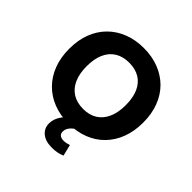

<svg xmlns="http://www.w3.org/2000/svg" viewBox="-231 -908 1307 1307"><g transform="rotate(45 422.5 -254.5)"><path d="M422 11Q343 11 277.5 -14.5Q212 -40 164.5 -88Q117 -136 91.5 -203Q66 -270 66 -353Q66 -437 91.5 -503.5Q117 -570 164.5 -617.5Q212 -665 277.5 -690.5Q343 -716 422 -716Q502 -716 567.5 -690.5Q633 -665 680 -618Q727 -571 752.5 -504Q778 -437 778 -354Q778 -270 752.5 -203Q727 -136 680 -88Q633 -40 567.5 -14.5Q502 11 422 11ZM423 -130Q482 -130 523.5 -156Q565 -182 587.5 -232Q610 -282 610 -353Q610 -425 588 -474.5Q566 -524 524 -549.5Q482 -575 422 -575Q363 -575 321 -549.5Q279 -524 256.5 -474.5Q234 -425 234 -353Q234 -282 256.5 -232Q279 -182 321 -156Q363 -130 423 -130ZM458 207Q397 207 362.5 178.5Q328 150 328 104Q328 59 358 17.5Q388 -24 436 -46L488 0Q472 9 459.5 21Q447 33 440 47Q433 61 433 76Q433 98 446.5 107.5Q460 117 479 117Q494 117 506.5 114.5Q519 112 533 107L553 189Q528 199 506.5 203Q485 207 458 207Z"/></g></svg>

Font: Nunito Sans 7pt ExtraBold
Style: Regular
Weight: 800
Designer: Vernon Adams
Foundry: Vernon Adams
Version: Version 3.101;gftools[0.9.27]